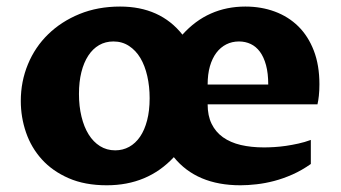

<svg xmlns="http://www.w3.org/2000/svg" viewBox="-20 -547 1024 577"><path d="M914.1 -54.2Q887.2 -35.2 859.1 -22.7Q831.1 -10.3 804 -3.2Q776.9 3.9 751 6.8Q725.1 9.8 702.6 9.8Q570.8 9.8 502.4 -74.7Q423.8 9.8 300.8 9.8Q234.9 9.8 186.3 -11.5Q137.7 -32.7 105.7 -68.1Q73.7 -103.5 58.1 -149.2Q42.5 -194.8 42.5 -243.7Q42.5 -302.2 64 -354Q85.4 -405.8 124.8 -444.1Q164.1 -482.4 219 -504.9Q273.9 -527.3 340.8 -527.3Q461.4 -527.3 528.3 -442.9Q566.4 -485.4 613.8 -506.3Q661.1 -527.3 717.3 -527.3Q765.1 -527.3 805.9 -512.2Q846.7 -497.1 876.5 -467.8Q906.2 -438.5 923.1 -394.8Q939.9 -351.1 939.9 -293.9Q939.9 -274.4 938.2 -259Q936.5 -243.7 934.1 -233.4H604Q604 -199.2 616 -174.8Q627.9 -150.4 650.1 -134.5Q672.4 -118.7 703.6 -111.3Q734.9 -104 773.4 -104Q787.1 -104 804 -105Q820.8 -106 839.1 -108.6Q857.4 -111.3 876.5 -115.5Q895.5 -119.6 914.1 -126.5ZM326.2 -95.2Q349.1 -95.2 368.2 -105.7Q387.2 -116.2 400.9 -136.2Q414.6 -156.2 422.1 -185.3Q429.7 -214.4 429.7 -252Q429.7 -287.1 422.6 -318.4Q415.5 -349.6 401.9 -372.6Q388.2 -395.5 367.7 -408.9Q347.2 -422.4 320.8 -422.4Q296.9 -422.4 277.8 -411.4Q258.8 -400.4 245.4 -379.9Q231.9 -359.4 224.6 -330.3Q217.3 -301.3 217.3 -264.6Q217.3 -227.5 224.9 -196.5Q232.4 -165.5 246.3 -143.1Q260.3 -120.6 280.5 -107.9Q300.8 -95.2 326.2 -95.2ZM786.1 -293Q786.1 -326.7 779.5 -351.1Q772.9 -375.5 761.2 -391.4Q749.5 -407.2 733.4 -414.8Q717.3 -422.4 698.2 -422.4Q677.2 -422.4 659.9 -413.6Q642.6 -404.8 630.1 -388.2Q617.7 -371.6 610.8 -347.7Q604 -323.7 604 -293Z"/></svg>

Font: Proza Libre
Style: Bold
Weight: 700
Designer: Jasper de Waard
Foundry: Jasper de Waard
Version: Version 1.000; ttfautohint (v1.4.1.8-43bc)